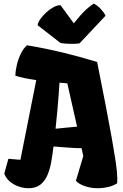

<svg xmlns="http://www.w3.org/2000/svg" viewBox="-20 -999 661 1029"><path d="M500.5 -667Q528.3 -528.3 547.4 -429.2Q566.4 -330.1 578.4 -262.7Q590.3 -195.3 596.9 -152.6Q603.5 -109.9 606 -84.5Q608.4 -59.1 608.6 -44.2Q608.9 -29.3 607.9 -16.6Q585.9 -2.9 560.1 3.2Q534.2 9.3 508.3 9.8Q470.7 10.3 437.5 -0.5Q404.3 -11.2 386.7 -29.8L426.3 -162.6L417 -205.1H390.6Q365.7 -206.5 331.5 -209Q297.4 -211.4 266.6 -213.9Q261.7 -172.9 254.9 -132.8Q248 -92.8 234.1 -60.3Q220.2 -27.8 195.6 -8.8Q170.9 10.3 129.9 9.8Q88.9 8.8 53 -11.7Q17.1 -32.2 2.9 -68.4L24.9 -147.9L89.4 -142.6L174.3 -569.8Q140.1 -574.7 110.8 -580.6Q81.5 -586.4 62 -593.8Q63 -619.1 70.1 -649.9Q77.1 -680.7 90.8 -709.5Q104.5 -738.3 124.5 -756.3Q222.2 -740.2 315.7 -717.5Q409.2 -694.8 500.5 -667ZM298.8 -555.7Q297.4 -534.2 294.7 -495.4Q292 -456.5 287.6 -408Q283.2 -359.4 277.8 -309.1Q307.1 -312 339.1 -315.2Q371.1 -318.4 393.1 -320.3L340.8 -552.2Q331.1 -553.2 320.6 -554.2Q310.1 -555.2 298.8 -555.7ZM406.2 -766.6Q394.5 -764.6 375.2 -764.2Q356 -763.7 336.4 -764.9Q316.9 -766.1 304.2 -768.6L181.6 -863.8Q182.6 -877 195.3 -895.5Q208 -914.1 227.3 -931.9Q246.6 -949.7 267.3 -960.9Q288.1 -972.2 304.7 -970.7L375.5 -874Q396 -899.4 411.1 -916.7Q426.3 -934.1 442.4 -948.7Q458.5 -963.4 481.9 -979.5Q500.5 -971.7 519 -951.9Q537.6 -932.1 545.9 -915Z"/></svg>

Font: Fruktur
Style: Regular
Weight: 400
Designer: Viktoriya Grabowska, Eben Sorkin
Foundry: Viktoriya Grabowska
Version: Version 1.008; ttfautohint (v1.8.4.7-5d5b)